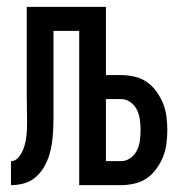

<svg xmlns="http://www.w3.org/2000/svg" viewBox="-20 -540 540 560"><path d="M12 0V-70Q23 -70 31 -78Q39 -86 44 -96Q49 -106 52 -117Q55 -128 56.5 -139Q58 -150 58.5 -161Q59 -172 59 -184Q59 -203 58.5 -222.5Q58 -242 58 -261V-520H289V-321H333Q352 -321 372 -316.5Q392 -312 408 -301Q424 -290 436 -273.5Q448 -257 455.5 -238.5Q463 -220 465.5 -200Q468 -180 468 -161Q468 -141 465.5 -121Q463 -101 455.5 -82.5Q448 -64 436 -47.5Q424 -31 408 -20Q392 -9 372 -4.5Q352 0 333 0H211V-450H136V-236Q136 -217 136 -198Q136 -179 135 -160Q134 -141 131.5 -122.5Q129 -104 123 -85.5Q117 -67 107 -50.5Q97 -34 82.5 -22Q68 -10 49.5 -5Q31 0 12 0ZM289 -70H333Q348 -70 360.5 -79Q373 -88 379.5 -101.5Q386 -115 388 -130Q390 -145 390 -161Q390 -176 388 -191Q386 -206 379.5 -219.5Q373 -233 360.5 -242Q348 -251 333 -251H289Z"/></svg>

Font: Iosevka Algr
Style: Regular
Weight: 400
Monospace: yes
Designer: Belleve Invis
Foundry: Belleve Invis
Version: Version 26.0.2; ttfautohint (v1.8.3)